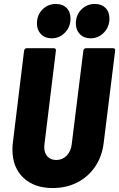

<svg xmlns="http://www.w3.org/2000/svg" viewBox="-20 -944 603 972"><path d="M43 -186Q43 -209 45 -221L102 -688Q103 -693 106.5 -696.5Q110 -700 115 -700H253Q258 -700 261 -696.5Q264 -693 263 -688L205 -213Q204 -208 204 -199Q204 -169 220.5 -151.5Q237 -134 265 -134Q296 -134 317.5 -156Q339 -178 343 -213L402 -688Q403 -693 406.5 -696.5Q410 -700 415 -700H553Q558 -700 561 -696.5Q564 -693 563 -688L505 -221Q497 -153 462 -101Q427 -49 371.5 -20.5Q316 8 247 8Q153 8 98 -44.5Q43 -97 43 -186ZM364 -825Q364 -868 392 -896Q420 -924 460 -924Q494 -924 514 -904Q534 -884 534 -850Q534 -808 506 -779Q478 -750 439 -750Q405 -750 384.5 -771Q364 -792 364 -825ZM167 -825Q167 -868 195 -896Q223 -924 263 -924Q297 -924 317 -904Q337 -884 337 -850Q337 -808 309 -779Q281 -750 242 -750Q208 -750 187.5 -771Q167 -792 167 -825Z"/></svg>

Font: Barlow Semi Condensed ExtraBold
Style: Italic
Weight: 800
Width: 4
Italic angle: -7°
Designer: Jeremy Tribby
Foundry: Tribby Type
Version: Version 1.408